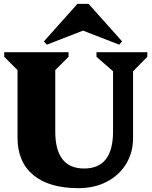

<svg xmlns="http://www.w3.org/2000/svg" viewBox="-20 -961 787 997"><path d="M567 -591 481 -666V-690H745V-666L671 -591V-246Q671 -169 635 -110Q599 -51 535 -17.5Q471 16 387 16Q235 16 153 -52Q71 -120 71 -246V-597L2 -666V-690H336V-666L267 -597V-278Q267 -86 417 -86Q567 -86 567 -278ZM223 -729 208 -746 382 -941H440L614 -746L599 -729L411 -802Z"/></svg>

Font: Platypi ExtraBold
Style: Regular
Weight: 800
Designer: David Sargent
Foundry: Bolt Cutter Type
Version: Version 1.200; ttfautohint (v1.8.4.7-5d5b)